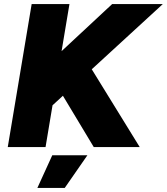

<svg xmlns="http://www.w3.org/2000/svg" viewBox="-20 -720 817 940"><path d="M144 -119 183 -378 529 -700H777ZM18 0 135 -700H320L203 0ZM439 0 225 -356 378 -464 664 0ZM163 200 236 40H408L297 200Z"/></svg>

Font: Figtree Light Black
Style: Italic
Weight: 900
Italic angle: -9.5°
Version: Version 2.000